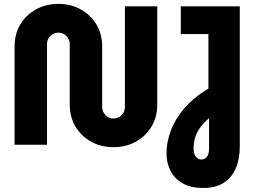

<svg xmlns="http://www.w3.org/2000/svg" viewBox="-20 -732 1294 971"><path d="M553.7 12.3Q491 12.3 440.8 -15.5Q390.7 -43.3 361.7 -92Q332.7 -140.7 332.7 -203V-508.7Q332.7 -525 324.8 -538.2Q317 -551.3 304 -559Q291 -566.7 275 -566.7Q259 -566.7 246.2 -559Q233.3 -551.3 225.5 -538.2Q217.7 -525 217.7 -508.7V0H53.7V-496.7Q53.7 -559.7 82.5 -608Q111.3 -656.3 161.7 -684.3Q212 -712.3 275 -712.3Q338.7 -712.3 388.7 -684.3Q438.7 -656.3 467.7 -608Q496.7 -559.7 496.7 -496.7V-191Q496.7 -174.7 504.7 -161.3Q512.7 -148 525.3 -140.3Q538 -132.7 553.3 -132.7Q569 -132.7 582.3 -140.3Q595.7 -148 603.7 -161.3Q611.7 -174.7 611.7 -191V-700H775.3V-203Q775.3 -140.7 746.3 -92Q717.3 -43.3 667.2 -15.5Q617 12.3 553.7 12.3ZM1007.3 218.7Q946.7 218.7 905.2 196Q863.7 173.3 842.8 133Q822 92.7 822 41.7Q822 -9.3 842 -66.5Q862 -123.7 908.5 -180Q955 -236.3 1034 -284V-559.7H894.3V-700H1192.7V8Q1192.7 71 1172.5 118.7Q1152.3 166.3 1111.3 192.5Q1070.3 218.7 1007.3 218.7ZM998.3 74.7Q1010.7 74.7 1019.5 67.8Q1028.3 61 1032.8 48.7Q1037.3 36.3 1037.3 19.3V-134.3Q1009.7 -111 992 -86.5Q974.3 -62 966.7 -35.8Q959 -9.7 959 20.7Q959 46.7 970.8 60.7Q982.7 74.7 998.3 74.7Z"/></svg>

Font: MuseoModerno Thin
Style: Regular
Weight: 100
Designer: Pablo Cosgaya, Héctor Gatti, Marcela Romero, and the Authors of The MuseoModerno Project.
Foundry: Omnibus-Type Team
Version: Version 1.003